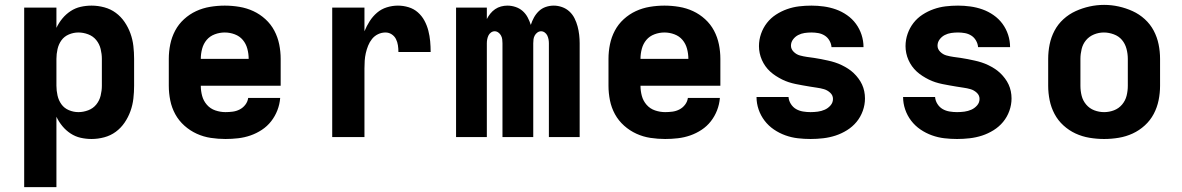

<svg xmlns="http://www.w3.org/2000/svg" viewBox="-20 -561 4840 786"><path d="M79 205V-530H211V-447Q221 -468 235.5 -485.5Q250 -503 269 -515.5Q288 -528 310 -533Q332 -538 355 -538Q381 -538 407 -531Q433 -524 454 -508.5Q475 -493 490 -471Q505 -449 514 -424Q523 -399 526 -372.5Q529 -346 529 -320V-210Q529 -184 526 -157.5Q523 -131 514 -106Q505 -81 490 -59Q475 -37 454 -21.5Q433 -6 407 1Q381 8 355 8Q332 8 310 3Q288 -2 269 -14.5Q250 -27 235.5 -44.5Q221 -62 211 -83V205ZM301 -102Q321 -102 341 -109.5Q361 -117 374 -133Q387 -149 392 -169.5Q397 -190 397 -210V-320Q397 -340 392 -360.5Q387 -381 374 -397Q361 -413 341 -420.5Q321 -428 301 -428Q281 -428 262 -420Q243 -412 231.5 -396Q220 -380 215.5 -360Q211 -340 211 -320V-210Q211 -190 215.5 -170Q220 -150 231.5 -134Q243 -118 262 -110Q281 -102 301 -102Z M903 8Q873 8 843 3.5Q813 -1 785.5 -13.5Q758 -26 735 -46.5Q712 -67 697.5 -93.5Q683 -120 677 -150Q671 -180 671 -210V-320Q671 -350 677 -379.5Q683 -409 697 -435.5Q711 -462 733.5 -482.5Q756 -503 783 -515.5Q810 -528 840 -533Q870 -538 900 -538Q930 -538 960 -533Q990 -528 1017 -515.5Q1044 -503 1066.5 -482.5Q1089 -462 1103 -435.5Q1117 -409 1123 -379.5Q1129 -350 1129 -320V-210H1074H802Q802 -189 807.5 -168.5Q813 -148 827 -132Q841 -116 861.5 -109Q882 -102 903 -102Q918 -102 933 -104Q948 -106 961.5 -113Q975 -120 984.5 -132.5Q994 -145 996 -160H1127Q1125 -134 1115.5 -109.5Q1106 -85 1090 -64.5Q1074 -44 1052 -29.5Q1030 -15 1005.5 -6.5Q981 2 955 5Q929 8 903 8ZM802 -320H998Q998 -341 992.5 -361.5Q987 -382 974 -397.5Q961 -413 941 -420.5Q921 -428 900 -428Q879 -428 859 -420.5Q839 -413 826 -397.5Q813 -382 807.5 -361.5Q802 -341 802 -320Z M1340 0V-530H1472V-433Q1481 -455 1493.5 -474.5Q1506 -494 1523.5 -509Q1541 -524 1563.5 -531Q1586 -538 1609 -538Q1631 -538 1652.5 -531.5Q1674 -525 1690.5 -510.5Q1707 -496 1717.5 -476.5Q1728 -457 1733.5 -435.5Q1739 -414 1741 -392Q1743 -370 1743 -348H1611Q1611 -362 1609 -375.5Q1607 -389 1601 -401Q1595 -413 1583.5 -420.5Q1572 -428 1558 -428Q1542 -428 1527.5 -421Q1513 -414 1503 -401.5Q1493 -389 1487 -374Q1481 -359 1477.5 -343.5Q1474 -328 1473 -312.5Q1472 -297 1472 -281V0Z M1847 0V-530H1973V-483Q1979 -495 1987.5 -505.5Q1996 -516 2007 -523.5Q2018 -531 2031 -534.5Q2044 -538 2057 -538Q2074 -538 2090.5 -532.5Q2107 -527 2119.5 -516Q2132 -505 2140 -490Q2148 -475 2153 -459Q2158 -475 2166 -489.5Q2174 -504 2186 -515.5Q2198 -527 2214 -532.5Q2230 -538 2247 -538Q2264 -538 2281 -532Q2298 -526 2311 -514Q2324 -502 2332 -486Q2340 -470 2344.5 -453Q2349 -436 2351 -418.5Q2353 -401 2353 -384V0H2227V-384Q2227 -392 2225.5 -400Q2224 -408 2220.5 -415.5Q2217 -423 2210 -428Q2203 -433 2195 -433Q2187 -433 2180 -428Q2173 -423 2169 -415.5Q2165 -408 2164 -400Q2163 -392 2163 -384V0H2037V-384Q2037 -392 2036 -400Q2035 -408 2031 -415.5Q2027 -423 2020 -428Q2013 -433 2005 -433Q1997 -433 1990 -428Q1983 -423 1979.5 -415.5Q1976 -408 1974.5 -400Q1973 -392 1973 -384V0Z M2703 8Q2673 8 2643 3.5Q2613 -1 2585.5 -13.5Q2558 -26 2535 -46.5Q2512 -67 2497.5 -93.5Q2483 -120 2477 -150Q2471 -180 2471 -210V-320Q2471 -350 2477 -379.5Q2483 -409 2497 -435.5Q2511 -462 2533.5 -482.5Q2556 -503 2583 -515.5Q2610 -528 2640 -533Q2670 -538 2700 -538Q2730 -538 2760 -533Q2790 -528 2817 -515.5Q2844 -503 2866.5 -482.5Q2889 -462 2903 -435.5Q2917 -409 2923 -379.5Q2929 -350 2929 -320V-210H2874H2602Q2602 -189 2607.5 -168.5Q2613 -148 2627 -132Q2641 -116 2661.5 -109Q2682 -102 2703 -102Q2718 -102 2733 -104Q2748 -106 2761.5 -113Q2775 -120 2784.5 -132.5Q2794 -145 2796 -160H2927Q2925 -134 2915.5 -109.5Q2906 -85 2890 -64.5Q2874 -44 2852 -29.5Q2830 -15 2805.5 -6.5Q2781 2 2755 5Q2729 8 2703 8ZM2602 -320H2798Q2798 -341 2792.5 -361.5Q2787 -382 2774 -397.5Q2761 -413 2741 -420.5Q2721 -428 2700 -428Q2679 -428 2659 -420.5Q2639 -413 2626 -397.5Q2613 -382 2607.5 -361.5Q2602 -341 2602 -320Z M3298 8Q3272 8 3246 5Q3220 2 3195 -7Q3170 -16 3148 -31Q3126 -46 3110 -67Q3094 -88 3085.5 -113Q3077 -138 3077 -164H3208Q3209 -149 3217.5 -135.5Q3226 -122 3239 -114.5Q3252 -107 3267.5 -104.5Q3283 -102 3298 -102Q3313 -102 3328 -104Q3343 -106 3356.5 -112Q3370 -118 3380 -129.5Q3390 -141 3390 -156Q3390 -171 3378.5 -181.5Q3367 -192 3353 -196Q3339 -200 3324.5 -202Q3310 -204 3295.5 -206.5Q3281 -209 3266.5 -211.5Q3252 -214 3237.5 -217Q3223 -220 3209 -224.5Q3195 -229 3182 -235.5Q3169 -242 3156.5 -250Q3144 -258 3133 -268Q3122 -278 3113.5 -290Q3105 -302 3099 -315.5Q3093 -329 3090 -343.5Q3087 -358 3087 -372Q3087 -398 3095.5 -422.5Q3104 -447 3119.5 -467Q3135 -487 3156.5 -501Q3178 -515 3202 -523.5Q3226 -532 3251 -535Q3276 -538 3302 -538Q3327 -538 3352.5 -534.5Q3378 -531 3402 -522.5Q3426 -514 3447.5 -499Q3469 -484 3484 -463.5Q3499 -443 3507 -418.5Q3515 -394 3515 -368H3384Q3383 -382 3375.5 -395Q3368 -408 3356 -415.5Q3344 -423 3330 -425.5Q3316 -428 3302 -428Q3288 -428 3274 -426Q3260 -424 3247.5 -417.5Q3235 -411 3226.5 -399.5Q3218 -388 3218 -374Q3218 -360 3229 -349Q3240 -338 3254.5 -334Q3269 -330 3283.5 -328Q3298 -326 3312.5 -324Q3327 -322 3341.5 -319Q3356 -316 3370 -313Q3384 -310 3398 -305.5Q3412 -301 3425.5 -294.5Q3439 -288 3451.5 -280Q3464 -272 3474.5 -262Q3485 -252 3494 -240Q3503 -228 3509 -215Q3515 -202 3518 -187.5Q3521 -173 3521 -158Q3521 -132 3512 -107Q3503 -82 3486.5 -62Q3470 -42 3447.5 -28Q3425 -14 3400.5 -6Q3376 2 3350 5Q3324 8 3298 8Z M3898 8Q3872 8 3846 5Q3820 2 3795 -7Q3770 -16 3748 -31Q3726 -46 3710 -67Q3694 -88 3685.5 -113Q3677 -138 3677 -164H3808Q3809 -149 3817.5 -135.5Q3826 -122 3839 -114.5Q3852 -107 3867.5 -104.5Q3883 -102 3898 -102Q3913 -102 3928 -104Q3943 -106 3956.5 -112Q3970 -118 3980 -129.5Q3990 -141 3990 -156Q3990 -171 3978.5 -181.5Q3967 -192 3953 -196Q3939 -200 3924.5 -202Q3910 -204 3895.5 -206.5Q3881 -209 3866.5 -211.5Q3852 -214 3837.5 -217Q3823 -220 3809 -224.5Q3795 -229 3782 -235.5Q3769 -242 3756.5 -250Q3744 -258 3733 -268Q3722 -278 3713.5 -290Q3705 -302 3699 -315.5Q3693 -329 3690 -343.5Q3687 -358 3687 -372Q3687 -398 3695.5 -422.5Q3704 -447 3719.5 -467Q3735 -487 3756.5 -501Q3778 -515 3802 -523.5Q3826 -532 3851 -535Q3876 -538 3902 -538Q3927 -538 3952.5 -534.5Q3978 -531 4002 -522.5Q4026 -514 4047.5 -499Q4069 -484 4084 -463.5Q4099 -443 4107 -418.5Q4115 -394 4115 -368H3984Q3983 -382 3975.5 -395Q3968 -408 3956 -415.5Q3944 -423 3930 -425.5Q3916 -428 3902 -428Q3888 -428 3874 -426Q3860 -424 3847.5 -417.5Q3835 -411 3826.5 -399.5Q3818 -388 3818 -374Q3818 -360 3829 -349Q3840 -338 3854.5 -334Q3869 -330 3883.5 -328Q3898 -326 3912.5 -324Q3927 -322 3941.5 -319Q3956 -316 3970 -313Q3984 -310 3998 -305.5Q4012 -301 4025.5 -294.5Q4039 -288 4051.5 -280Q4064 -272 4074.5 -262Q4085 -252 4094 -240Q4103 -228 4109 -215Q4115 -202 4118 -187.5Q4121 -173 4121 -158Q4121 -132 4112 -107Q4103 -82 4086.5 -62Q4070 -42 4047.5 -28Q4025 -14 4000.5 -6Q3976 2 3950 5Q3924 8 3898 8Z M4500 8Q4470 8 4440 3Q4410 -2 4383 -14.5Q4356 -27 4333.5 -47.5Q4311 -68 4297 -94.5Q4283 -121 4277 -150.5Q4271 -180 4271 -210V-320Q4271 -350 4277 -379.5Q4283 -409 4297 -435.5Q4311 -462 4333.5 -482.5Q4356 -503 4383.5 -515.5Q4411 -528 4440.5 -534.5Q4470 -541 4500 -541Q4530 -541 4559.5 -534.5Q4589 -528 4616.5 -515.5Q4644 -503 4666.5 -482.5Q4689 -462 4703 -435.5Q4717 -409 4723 -379.5Q4729 -350 4729 -320V-210Q4729 -180 4723 -150.5Q4717 -121 4703 -94.5Q4689 -68 4666.5 -47.5Q4644 -27 4617 -14.5Q4590 -2 4560 3Q4530 8 4500 8ZM4500 -102Q4521 -102 4540.5 -109.5Q4560 -117 4573.5 -133Q4587 -149 4592 -169Q4597 -189 4597 -210V-320Q4597 -341 4591.5 -361.5Q4586 -382 4573 -397.5Q4560 -413 4539.5 -420.5Q4519 -428 4499 -428Q4478 -428 4458.5 -420Q4439 -412 4426 -396.5Q4413 -381 4408 -360.5Q4403 -340 4403 -320V-210Q4403 -189 4408 -169Q4413 -149 4426.5 -133Q4440 -117 4459.5 -109.5Q4479 -102 4500 -102Z"/></svg>

Font: Iosevka Curly XBdEx
Style: Regular
Weight: 800
Width: 7
Monospace: yes
Designer: Belleve Invis
Foundry: Belleve Invis
Version: Version 11.1.0; ttfautohint (v1.8.3)